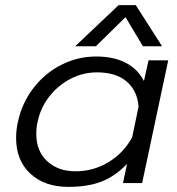

<svg xmlns="http://www.w3.org/2000/svg" viewBox="-20 -716 691 751"><path d="M444 -696H511L614 -535H539L471 -649L355 -535H274ZM43 -176Q43 -208 50 -239Q66 -314 111.5 -372.5Q157 -431 221 -463Q285 -495 356 -495Q425 -495 472.5 -470Q520 -445 543 -399L561 -480H638L536 0H461L477 -75Q430 -26 376.5 -5.5Q323 15 247 15Q155 15 99 -36.5Q43 -88 43 -176ZM497 -179 522 -299Q517 -362 475 -397.5Q433 -433 359 -433Q306 -433 257.5 -408.5Q209 -384 174 -340Q139 -296 127 -239Q122 -219 122 -192Q122 -125 164.5 -85.5Q207 -46 276 -46Q345 -46 404 -81.5Q463 -117 497 -179Z"/></svg>

Font: Prompt Light
Style: Italic
Weight: 300
Italic angle: -12°
Designer: Katatrad Team
Foundry: CadsonDemak
Version: Version 1.000